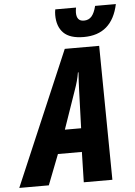

<svg xmlns="http://www.w3.org/2000/svg" viewBox="-121 -977 720 1023"><g transform="rotate(-5 239.0 -465.5)"><path d="M-60 0 246 -717H430L438 0H285L289 -162H161L98 0ZM209 -288H296L303 -491Q304 -515 305 -537.5Q306 -560 308 -586H305Q301 -562 295 -540Q289 -518 280 -493ZM353 -771Q279 -771 245 -805Q211 -839 211 -901Q211 -917 214 -931H325Q322 -915 322 -904Q322 -858 361 -858Q387 -858 402.5 -876Q418 -894 427 -931H538Q504 -771 353 -771Z"/></g></svg>

Font: Noto Sans ExtraCondensed ExtraBold
Style: Italic
Weight: 800
Width: 2
Italic angle: -12°
Designer: Monotype Design Team
Foundry: Monotype Imaging Inc.
Version: Version 2.013; ttfautohint (v1.8.4.7-5d5b)